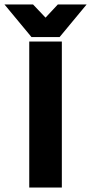

<svg xmlns="http://www.w3.org/2000/svg" viewBox="-31 -840 408 860"><path d="M246 0V-654H100V0ZM173 -761 117 -820H-11L110 -674H236L357 -820H228Z"/></svg>

Font: Falling Sky
Style: Bd+
Weight: 400
Designer: Paul D. Hunt
Foundry: Adobe Systems Incorporated
Version: Version 1.02